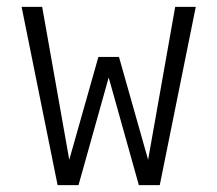

<svg xmlns="http://www.w3.org/2000/svg" viewBox="-20 -540 634 560"><path d="M148 0 43 -520H103L182 -74L267 -374H327L412 -74L491 -520H551L446 0H385L297 -314L209 0Z"/></svg>

Font: Iosevka QP Light
Style: Regular
Weight: 300
Designer: Belleve Invis
Foundry: Belleve Invis
Version: Version 20.0.0; ttfautohint (v1.8.4)